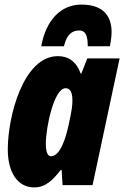

<svg xmlns="http://www.w3.org/2000/svg" viewBox="-20 -808 542 838"><path d="M160 -606H259C271 -657 294 -675 326 -675C357 -675 363 -645 363 -606H460C464 -629 467 -650 467 -668C467 -738 431 -788 335 -788C248 -788 181 -723 160 -606ZM129 10C180 10 211 -23 245 -66H249L253 0H384L502 -553H361L335 -487H332C312 -543 275 -563 233 -563C81 -563 14 -298 14 -156C14 -54 58 10 129 10ZM202 -126C188 -126 180 -145 180 -181C180 -252 216 -423 266 -423C286 -423 296 -406 296 -370C296 -351 294 -327 280 -265C268 -209 244 -126 202 -126Z"/></svg>

Font: Noto Sans UI Condensed Black
Style: Italic
Weight: 900
Width: 3
Italic angle: -192°
Designer: Monotype Design Team
Foundry: Monotype Imaging Inc.
Version: Version 1.901